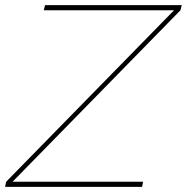

<svg xmlns="http://www.w3.org/2000/svg" viewBox="-60 -730 730 750"><path d="M-36 -20 620 -690H111L116 -710H650L645 -690L-11 -20H499L495 0H-40Z"/></svg>

Font: Raleway Thin
Style: Italic
Weight: 100
Italic angle: -12°
Designer: Matt McInerney, Pablo Impallari, Rodrigo Fuenzalida
Foundry: Matt McInerney, Pablo Impallari, Rodrigo Fuenzalida
Version: Version 4.026